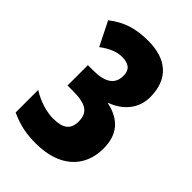

<svg xmlns="http://www.w3.org/2000/svg" viewBox="-215 -820 926 926"><g transform="rotate(45 247.5 -357.0)"><path d="M437 -538C437 -663 361 -724 239 -724C154 -724 94 -706 31 -657L92 -535C132 -565 169 -580 203 -580C250 -580 273 -561 273 -520C273 -463 233 -435 152 -435H115V-296H151C241 -296 276 -273 276 -211C276 -158 246 -134 179 -134C135 -134 81 -149 30 -181V-27C95 2 141 10 206 10C359 10 453 -71 453 -204C453 -297 407 -353 314 -373V-376C393 -405 437 -466 437 -538Z"/></g></svg>

Font: Noto Sans Lao ExtraCondensed Black
Style: Regular
Weight: 900
Width: 2
Designer: Monotype Design Team
Foundry: Monotype Imaging Inc.
Version: Version 2.003